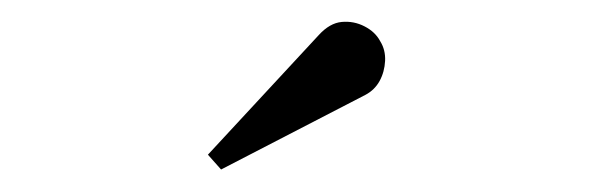

<svg xmlns="http://www.w3.org/2000/svg" viewBox="-20 -995 540 175"><path d="M181.5 -840.5 169.5 -854 270.5 -963Q280.5 -974 291.5 -975Q302.5 -976 312.2 -971Q322 -966 326.5 -957.5Q331.5 -949.5 331 -939.5Q330.5 -929.5 326 -921.2Q321.5 -913 313 -908.5Z"/></svg>

Font: Bodoni Moda SC 11pt
Style: Regular
Weight: 400
Version: Version 2.005